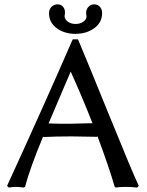

<svg xmlns="http://www.w3.org/2000/svg" viewBox="-20 -844 669 874"><path d="M301.8 -280.8Q324.2 -280.8 400.9 -283.2Q352.5 -406.7 301.8 -518.1Q281.7 -471.2 243.9 -382.6Q206.1 -293.9 201.2 -282.2Q208.5 -282.2 225.8 -281.5Q243.2 -280.8 252 -280.8ZM611.8 2 604 9.8Q578.1 6.8 550.8 6.8Q522.9 6.8 506.8 9.8L502 5.9Q477.1 -80.6 422.9 -226.1V-221.2Q346.7 -223.1 305.2 -223.1Q233.9 -223.1 176.8 -220.2V-224.1Q116.2 -78.1 94.2 5.9L88.9 9.8Q70.3 6.8 48.8 6.8Q37.1 6.8 20 9.8L12.2 2Q179.2 -361.8 311 -665H335Q372.6 -576.7 477.8 -317.4Q583 -58.1 611.8 2ZM444.8 -784.2Q444.8 -741.7 409.2 -715.8Q373.5 -689.9 323.2 -689.9Q272.9 -689.9 238 -715.8Q203.1 -741.7 203.1 -784.2Q203.1 -800.8 214.1 -812.5Q225.1 -824.2 242.2 -824.2Q257.8 -824.2 266.8 -813.5Q275.9 -802.7 275.9 -787.1Q275.9 -783.2 274.9 -777.3Q273.9 -771.5 273.9 -771Q273.9 -756.8 288.3 -745.8Q302.7 -734.9 324.2 -734.9Q345.2 -734.9 359.6 -745.4Q374 -755.9 374 -770Q374 -773.9 373 -776.9V-775.9Q372.1 -777.8 372.1 -786.1Q372.1 -801.8 382.8 -813Q393.6 -824.2 407.2 -824.2Q424.8 -824.2 434.8 -813Q444.8 -801.8 444.8 -784.2Z"/></svg>

Font: Linear Smooth Low Contrast
Style: Regular
Weight: 500
Designer: Philipp H. Poll, Flanker
Foundry: Philipp H. Poll, reworked by Flanker
Version: Version 1.010 | FøM Fix